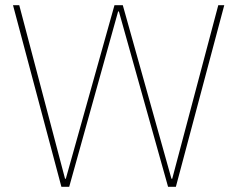

<svg xmlns="http://www.w3.org/2000/svg" viewBox="-20 -718 912 738"><path d="M246 0 434 -674H437L626 0H656L842 -698H819L642 -31H639L452 -698H420L233 -31H230L54 -698H30L216 0Z"/></svg>

Font: IBM Plex Arabic Thin
Style: Regular
Weight: 100
Designer: Mike Abbink, Paul van der Laan, Pieter van Rosmalen, Wael Morcos, Khajak Apelian
Foundry: Bold Monday
Version: Version 1.0